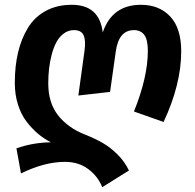

<svg xmlns="http://www.w3.org/2000/svg" viewBox="-20 -566 815 804"><path d="M569.8 -545.9Q647 -545.9 692.9 -496.8Q738.8 -447.8 738.8 -351.1Q738.8 -212.9 665 -55.2L541 -99.1Q599.1 -243.7 599.1 -353Q599.1 -400.4 584 -420.2Q568.8 -439.9 541 -439.9Q477.1 -439.9 464.8 -350.1L440.9 -181.2L308.1 -166L334 -354Q339.8 -397.9 329.8 -418.9Q319.8 -439.9 290 -439.9Q266.1 -439.9 247.1 -425.8Q228 -411.6 216.1 -389.2Q204.1 -366.7 196.3 -336.7Q188.5 -306.6 185.3 -277.1Q182.1 -247.6 182.1 -216.8Q182.1 -134.8 223.6 -82.5Q265.1 -30.3 335 -2.9Q377.9 14.2 409.9 32.5Q441.9 50.8 471.9 80.6Q502 110.4 520 147.9L408.2 217.8Q390.1 172.4 349.6 142.1Q309.1 111.8 252 111.8Q166.5 111.8 67.9 160.2L48.8 55.2Q116.2 31.2 192.9 29.8Q163.6 14.6 138.9 -6.1Q114.3 -26.9 91.3 -56.6Q68.4 -86.4 55.2 -128.2Q42 -169.9 42 -219.2Q42 -289.1 55.7 -346.7Q69.3 -404.3 97.2 -449.7Q125 -495.1 171.9 -520.5Q218.8 -545.9 280.8 -545.9Q396.5 -545.9 410.2 -430.2Q449.7 -545.9 569.8 -545.9Z"/></svg>

Font: FiraGO SemiBold
Style: Italic
Weight: 600
Italic angle: -8°
Designer: bBox Type GmbH
Foundry: bBox Type GmbH
Version: Version 1.001;PS 001.001;hotconv 1.0.88;makeotf.lib2.5.64775